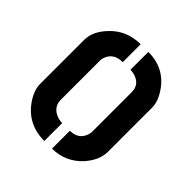

<svg xmlns="http://www.w3.org/2000/svg" viewBox="-153 -651 762 762"><g transform="rotate(45 227.5 -270.0)"><path d="M37.1 -147.5V-394.5Q37.1 -442.4 80.1 -487.3Q130.9 -541 208 -541V-440.4Q157.2 -440.4 142.6 -398.4Q139.6 -389.6 139.6 -380.9V-161.1Q139.6 -124 173.8 -107.4Q189.5 -99.6 209 -99.6V1Q114.3 1 62.5 -75.2Q37.1 -113.3 37.1 -147.5ZM252 1V-99.6Q298.8 -99.6 313.5 -139.6Q317.4 -150.4 317.4 -159.2V-380.9Q317.4 -421.9 279.3 -435.5Q266.6 -440.4 251 -440.4V-541Q342.8 -541 392.6 -466.8Q418 -428.7 418 -394.5V-147.5Q418 -99.6 377 -53.7Q327.1 0 252 1Z"/></g></svg>

Font: Post No Bills Colombo
Style: Bold
Weight: 800
Designer: Kosala Senevirathne, Siva Puranthara, Lasantha Premarathna, Tharique Azeez
Foundry: Mooniak
Version: Version 1.220 ; ttfautohint (v1.5)